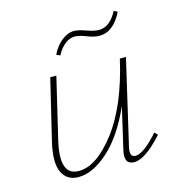

<svg xmlns="http://www.w3.org/2000/svg" viewBox="-94 -678 699 762"><g transform="rotate(-15 256.0 -296.5)"><path d="M265 -539Q244 -539 224 -523Q204 -507 191 -481L176 -488Q192 -521 217 -541Q242 -561 268 -561Q285 -561 316 -550Q347 -539 366 -539Q411 -539 441 -597L456 -590Q420 -516 361 -516Q341 -516 312 -527.5Q283 -539 265 -539ZM472 -89 484 -77Q411 4 366 4Q321 4 336 -56L375 -224Q325 -112 260.5 -54Q196 4 137 4Q89 4 70 -36.5Q51 -77 70 -158L130 -408H155L96 -159Q63 -19 144 -19Q217 -19 295.5 -121.5Q374 -224 416 -408H441L360 -59Q351 -19 377 -19Q410 -19 472 -89Z"/></g></svg>

Font: EauTestText Extralight
Style: Italic
Weight: 250
Italic angle: -12°
Designer: Christian Thalmann (Catharsis Fonts)
Version: Version 0.001;PS 000.001;hotconv 1.0.88;makeotf.lib2.5.64775